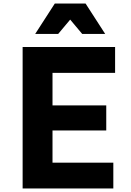

<svg xmlns="http://www.w3.org/2000/svg" viewBox="-20 -1066 740 1086"><path d="M108 0V-800H631V-654H277V-470H581V-328H277V-146H621V0ZM179 -874 290 -1046H464L575 -874H445L331 -1010H423L309 -874Z"/></svg>

Font: Martian Mono
Style: Bold
Weight: 700
Designer: Roman Shamin
Foundry: Evil Martians
Version: Version 1.000